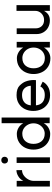

<svg xmlns="http://www.w3.org/2000/svg" viewBox="1069 -1860 802 2980"><g transform="rotate(-90 1470.0 -370.0)"><path d="M319 -516V-429Q274 -429 236 -401.5Q198 -374 175.5 -332.5Q153 -291 153 -252V3H65V-512H153V-409Q175 -457 223 -486.5Q271 -516 319 -516Z M518 -513V4H431V-513ZM475 -751Q499 -751 513 -736.5Q527 -722 527 -700Q527 -677 513 -662Q499 -647 475 -647Q450 -647 436 -662Q422 -677 422 -700Q422 -722 436 -736.5Q450 -751 475 -751Z M1046 -251Q1046 -299 1024 -339Q1002 -379 965.5 -402Q929 -425 886 -425Q810 -425 768.5 -376.5Q727 -328 727 -251Q727 -174 768.5 -125.5Q810 -77 886 -77Q929 -77 965.5 -100Q1002 -123 1024 -162.5Q1046 -202 1046 -251ZM881 -510Q929 -510 974 -485Q1019 -460 1048 -410V-746H1136V0H1048V-92Q1018 -41 973 -16.5Q928 8 881 8Q806 8 751 -27Q696 -62 667 -121Q638 -180 638 -251Q638 -322 667 -381Q696 -440 751 -475Q806 -510 881 -510Z M1485 -429Q1416 -429 1374 -395Q1332 -361 1325 -293H1629Q1626 -351 1590 -390Q1554 -429 1485 -429ZM1483 -514Q1586 -514 1633 -465Q1680 -416 1695 -374Q1718 -315 1718 -245Q1718 -226 1716 -213H1325Q1331 -148 1371.5 -112Q1412 -76 1484 -76Q1538 -76 1571.5 -96Q1605 -116 1617 -145L1692 -109Q1670 -61 1617 -27.5Q1564 6 1483 6Q1407 6 1351.5 -29Q1296 -64 1267 -123Q1238 -182 1238 -254Q1238 -326 1267 -385Q1296 -444 1351.5 -479Q1407 -514 1483 -514Z M2222 -249Q2222 -300 2199.5 -339.5Q2177 -379 2140 -401.5Q2103 -424 2060 -424Q1983 -424 1941.5 -375Q1900 -326 1900 -249Q1900 -172 1941.5 -123.5Q1983 -75 2060 -75Q2103 -75 2140 -97Q2177 -119 2199.5 -159Q2222 -199 2222 -249ZM2056 -509Q2102 -509 2146 -484.5Q2190 -460 2222 -411V-512H2310V3H2222V-88Q2189 -37 2146 -13Q2103 11 2056 11Q1980 11 1924.5 -24.5Q1869 -60 1840 -119Q1811 -178 1811 -249Q1811 -321 1840 -380Q1869 -439 1924.5 -474Q1980 -509 2056 -509Z M2649 -87Q2691 -87 2723.5 -106.5Q2756 -126 2774 -157.5Q2792 -189 2791 -224V-515H2880V3H2791V-87Q2765 -40 2729 -18.5Q2693 3 2643 3Q2584 3 2535.5 -23Q2487 -49 2459 -96.5Q2431 -144 2431 -205V-512H2520V-217Q2520 -161 2554 -124Q2588 -87 2649 -87Z"/></g></svg>

Font: SUIT Medium
Style: Regular
Weight: 500
Designer: Sunn Youn; Korean Glyphs from Source Han Sans (Sandoll Communications; Soo-young Jang, Joo-yeon Kang)
Foundry: Sunn
Version: Version 1.120